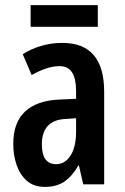

<svg xmlns="http://www.w3.org/2000/svg" viewBox="-20 -722 489 752"><path d="M224 -554Q388 -554 388 -363V0H306L289 -74H287Q263 -32 232.5 -11Q202 10 156 10Q112 10 85 -14Q58 -38 45 -76Q32 -114 32 -158Q32 -242 78 -285Q124 -328 211 -332L278 -335V-366Q278 -413 262.5 -438Q247 -463 213 -463Q166 -463 104 -428L69 -510Q141 -554 224 -554ZM237 -256Q190 -254 167 -228.5Q144 -203 144 -158Q144 -116 158.5 -97.5Q173 -79 200 -79Q235 -79 256.5 -113Q278 -147 278 -207V-259ZM363 -702V-617H100V-702Z"/></svg>

Font: Noto Sans Gujarati UI ExtraCondensed SemiBold
Style: Regular
Weight: 600
Width: 2
Designer: Jelle Bosma - Monotype Design Team, Universal Thirst
Foundry: Monotype Imaging Inc.
Version: Version 2.106; ttfautohint (v1.8.4.7-5d5b)